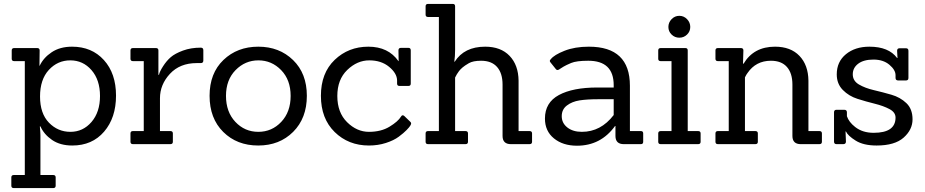

<svg xmlns="http://www.w3.org/2000/svg" viewBox="-20 -738 4734 983"><path d="M252 225H51Q38 225 38 213V170Q38 158 51 158H107V-425H53Q40 -425 40 -437V-480Q40 -492 53 -492H170Q183 -492 183 -480L182 -401H183Q202 -442 244.5 -470.5Q287 -499 349 -499Q450 -499 512 -430.5Q574 -362 574 -248.5Q574 -135 513 -64Q452 7 350 7Q288 7 246.5 -21.5Q205 -50 187 -91H184Q187 -59 187 -45V158H252Q265 158 265 170V213Q265 225 252 225ZM185 -244Q185 -157 230.5 -110Q276 -63 340.5 -63Q405 -63 448.5 -113.5Q492 -164 492 -246.5Q492 -329 448.5 -379Q405 -429 340 -429Q275 -429 230 -380Q185 -331 185 -244Z M852 0H661Q648 0 648 -12V-55Q648 -67 661 -67H716V-425H661Q648 -425 648 -437V-480Q648 -492 661 -492H778Q791 -492 791 -480V-355H794Q797 -371 815 -399Q833 -427 854.5 -445.5Q876 -464 916.5 -479Q957 -494 1008 -494Q1021 -494 1021 -481V-428Q1021 -415 1008 -415H987Q901 -415 850 -360Q799 -305 799 -235V-67H852Q865 -67 865 -55V-12Q865 0 852 0Z M1481 -63Q1411 7 1302 7Q1193 7 1123 -62.5Q1053 -132 1053 -247.5Q1053 -363 1124 -431Q1195 -499 1302.5 -499Q1410 -499 1480.5 -430.5Q1551 -362 1551 -247.5Q1551 -133 1481 -63ZM1137 -247Q1137 -165 1185 -114Q1233 -63 1302.5 -63Q1372 -63 1420 -114Q1468 -165 1468 -247Q1468 -329 1419.5 -379Q1371 -429 1303 -429Q1235 -429 1186 -379Q1137 -329 1137 -247Z M2079 -116Q2085 -111 2085 -106.5Q2085 -102 2080.5 -94.5Q2076 -87 2061.5 -72Q2047 -57 2021.5 -38Q1996 -19 1955.5 -6Q1915 7 1869 7Q1764 7 1693.5 -62Q1623 -131 1623 -247.5Q1623 -364 1693.5 -431.5Q1764 -499 1866 -499Q1968 -499 2020 -425H2021L2020 -480Q2020 -493 2033 -493H2071Q2083 -493 2083 -480V-310Q2083 -298 2071 -298H2025Q2013 -298 2013 -310V-327Q2012 -363 1972 -396Q1932 -429 1870.5 -429Q1809 -429 1758 -380Q1707 -331 1707 -246.5Q1707 -162 1757 -112.5Q1807 -63 1869 -63Q1931 -63 1974.5 -89.5Q2018 -116 2033 -141Q2040 -153 2050 -144Z M2691 0H2596Q2553 0 2553 -42V-305Q2553 -363 2525 -395Q2497 -427 2443 -427Q2402 -427 2380.5 -414.5Q2359 -402 2348 -392.5Q2337 -383 2330 -374Q2318 -358 2310 -341V-67H2363Q2376 -67 2376 -55V-12Q2376 0 2363 0H2172Q2159 0 2159 -12V-55Q2159 -67 2172 -67H2227V-651H2172Q2159 -651 2159 -663V-706Q2159 -718 2172 -718H2298Q2310 -718 2310 -706V-483Q2310 -450 2306 -422H2308Q2357 -499 2464 -499Q2544 -499 2589 -452Q2634 -405 2635 -325V-67H2691Q2704 -67 2704 -55V-12Q2704 0 2691 0Z M3261 0H3174Q3131 0 3131 -42V-93H3129Q3056 8 2934 8Q2862 8 2816 -29.5Q2770 -67 2770 -131Q2770 -213 2841.5 -251.5Q2913 -290 3038 -290H3122V-302Q3122 -427 2992 -427Q2931 -427 2904 -415.5Q2877 -404 2865.5 -397Q2854 -390 2848 -386Q2833 -374 2826 -384L2798 -419Q2791 -427 2800 -435Q2817 -457 2870 -478Q2923 -499 2995 -499Q3205 -499 3205 -299V-67H3261Q3273 -67 3273 -55V-12Q3273 0 3261 0ZM3122 -230H3043Q2985 -230 2947 -224Q2909 -218 2882.5 -198Q2856 -178 2856 -143Q2856 -108 2884.5 -85.5Q2913 -63 2959 -63Q3056 -63 3122 -149Z M3554 0H3363Q3350 0 3350 -12V-55Q3350 -67 3363 -67H3418V-425H3363Q3350 -425 3350 -437V-480Q3350 -492 3363 -492H3489Q3501 -492 3501 -480V-67H3554Q3567 -67 3567 -55V-12Q3567 0 3554 0ZM3497.5 -640Q3514 -623 3514 -600Q3514 -577 3497.5 -561Q3481 -545 3458 -545Q3435 -545 3418.5 -561Q3402 -577 3402 -600Q3402 -623 3418.5 -640Q3435 -657 3458 -657Q3481 -657 3497.5 -640Z M4175 0H4080Q4037 0 4037 -42V-305Q4037 -363 4009 -395Q3981 -427 3927 -427Q3850 -427 3807 -364Q3802 -358 3794 -342V-67H3847Q3860 -67 3860 -55V-12Q3860 0 3847 0H3656Q3643 0 3643 -12V-55Q3643 -67 3656 -67H3711V-425H3656Q3643 -425 3643 -437V-480Q3643 -492 3656 -492H3773Q3786 -492 3786 -480L3784 -412H3787Q3839 -499 3948 -499Q4028 -499 4073 -452Q4118 -405 4119 -325V-67H4175Q4188 -67 4188 -55V-12Q4188 0 4175 0Z M4468 7Q4401 7 4361 -18Q4321 -43 4311 -65H4309Q4311 -16 4311 -13Q4311 0 4297 0H4263Q4250 0 4250 -13V-163Q4250 -176 4263 -176H4302Q4316 -176 4316 -163V-143Q4326 -113 4358 -88Q4396 -58 4453 -58Q4565 -58 4565 -136Q4565 -163 4534 -179.5Q4503 -196 4458.5 -207Q4414 -218 4370 -232Q4326 -246 4295 -277.5Q4264 -309 4264 -357Q4264 -422 4311 -460.5Q4358 -499 4431 -499Q4530 -499 4573 -441H4575Q4573 -477 4573 -478Q4573 -491 4586 -491H4618Q4631 -491 4631 -478V-339Q4631 -326 4618 -326H4579Q4565 -326 4565 -339V-353Q4565 -380 4533.5 -406.5Q4502 -433 4452 -433Q4402 -433 4374 -412Q4346 -391 4346 -357.5Q4346 -324 4377.5 -305.5Q4409 -287 4454 -276.5Q4499 -266 4544 -253Q4589 -240 4620.5 -210Q4652 -180 4652 -127Q4652 -74 4606.5 -33.5Q4561 7 4468 7Z"/></svg>

Font: Sanchez
Style: Regular
Weight: 400
Designer: Daniel Hernández
Foundry: LatinoType
Version: Version 1.001